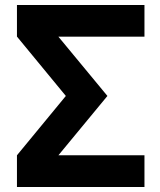

<svg xmlns="http://www.w3.org/2000/svg" viewBox="-20 -749 642 769"><path d="M47.9 0H558.6V-127H213.9L410.2 -364.7L213.9 -602.1H558.6V-729H47.9V-602.5L243.7 -364.7L47.9 -127Z"/></svg>

Font: Hack
Style: Bold
Weight: 700
Monospace: yes
Designer: Christopher Simpkins
Foundry: Christopher Simpkins
Version: Version 2.010